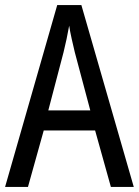

<svg xmlns="http://www.w3.org/2000/svg" viewBox="-20 -735 547 755"><path d="M416 0H506L300 -715H205L0 0H90L152 -222H354ZM274 -530 335 -301H170L230 -530C238 -562 246 -600 252 -634C256 -605 267 -560 274 -530Z"/></svg>

Font: Noto Sans Lao UI Cond
Style: Regular
Weight: 400
Width: 3
Designer: Monotype Design Team
Foundry: Monotype Imaging Inc.
Version: Version 2.000